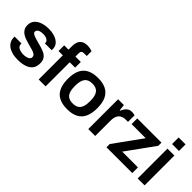

<svg xmlns="http://www.w3.org/2000/svg" viewBox="85 -1557 2395 2395"><g transform="rotate(45 1282.0 -359.5)"><path d="M270 12Q213 12 170 -0.5Q127 -13 98 -35Q69 -57 54.5 -86.5Q40 -116 40 -151Q40 -156 40.5 -160Q41 -164 41 -166H161Q161 -164 161 -162Q161 -160 161 -158Q162 -117 197 -100.5Q232 -84 275 -84Q301 -84 324.5 -89.5Q348 -95 363.5 -107.5Q379 -120 379 -140Q379 -166 359 -180Q339 -194 306.5 -203Q274 -212 237 -222Q204 -231 171 -242Q138 -253 111.5 -270Q85 -287 68.5 -314Q52 -341 52 -381Q52 -433 81.5 -467.5Q111 -502 161.5 -519.5Q212 -537 276 -537Q323 -537 361.5 -527Q400 -517 428.5 -498.5Q457 -480 472.5 -453.5Q488 -427 488 -395Q488 -388 487.5 -381Q487 -374 487 -373H368V-380Q368 -399 356.5 -412.5Q345 -426 323.5 -434Q302 -442 270 -442Q238 -442 217 -435Q196 -428 185.5 -416.5Q175 -405 175 -391Q175 -372 190 -361Q205 -350 230.5 -342Q256 -334 286 -325Q322 -315 360 -304.5Q398 -294 430.5 -278Q463 -262 483 -233Q503 -204 503 -156Q503 -94 472.5 -57Q442 -20 389.5 -4Q337 12 270 12Z M631 0V-426H555V-526H631V-593Q631 -628 642.5 -659.5Q654 -691 683 -711Q712 -731 764 -731Q786 -731 809.5 -726.5Q833 -722 848 -716V-631H798Q776 -631 764.5 -619.5Q753 -608 753 -586V-526H848V-426H753V0Z M1142 12Q1056 12 998 -17.5Q940 -47 911 -108Q882 -169 882 -263Q882 -358 911 -418.5Q940 -479 998 -508.5Q1056 -538 1142 -538Q1229 -538 1286.5 -508.5Q1344 -479 1373 -418.5Q1402 -358 1402 -263Q1402 -169 1373 -108Q1344 -47 1286.5 -17.5Q1229 12 1142 12ZM1142 -88Q1214 -88 1245 -129.5Q1276 -171 1276 -256V-270Q1276 -354 1245 -396Q1214 -438 1142 -438Q1070 -438 1039 -396Q1008 -354 1008 -270V-256Q1008 -171 1039 -129.5Q1070 -88 1142 -88Z M1506 0V-526H1608L1618 -443H1625Q1635 -468 1649.5 -489.5Q1664 -511 1687 -524.5Q1710 -538 1743 -538Q1759 -538 1772.5 -535Q1786 -532 1793 -529V-414H1756Q1714 -414 1685.5 -398.5Q1657 -383 1642.5 -351.5Q1628 -320 1628 -271V0Z M1827 0V-57L2093 -426H1844V-526H2271V-470L2004 -100H2282V0Z M2377 -607V-723H2499V-607ZM2377 0V-526H2499V0Z"/></g></svg>

Font: Archivo Variable SemiBold
Style: Regular
Weight: 600
Designer: Hector Gatti
Foundry: Omnibus-Type
Version: Version 2.001